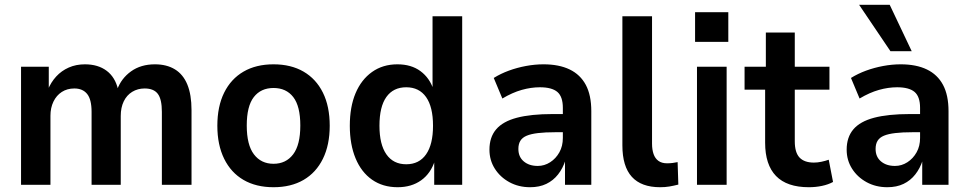

<svg xmlns="http://www.w3.org/2000/svg" viewBox="-20 -773 4051 803"><path d="M68 0V-494H184V-397H180Q193 -429 215 -453Q237 -477 267.5 -490.5Q298 -504 335 -504Q390 -504 426 -477Q462 -450 474 -398H470Q487 -445 528 -474.5Q569 -504 628 -504Q677 -504 711.5 -483Q746 -462 763.5 -419.5Q781 -377 781 -312V0H657V-305Q657 -358 640 -380.5Q623 -403 585 -403Q556 -403 533 -389Q510 -375 497.5 -349Q485 -323 485 -288V0H363V-305Q363 -357 344.5 -380Q326 -403 291 -403Q261 -403 238.5 -388.5Q216 -374 203.5 -348Q191 -322 191 -289V0Z M1124 10Q1051 10 998.5 -20.5Q946 -51 917.5 -109Q889 -167 889 -247Q889 -328 917.5 -385.5Q946 -443 998.5 -473.5Q1051 -504 1124 -504Q1197 -504 1249.5 -473.5Q1302 -443 1330.5 -385.5Q1359 -328 1359 -247Q1359 -167 1330.5 -109Q1302 -51 1249.5 -20.5Q1197 10 1124 10ZM1124 -88Q1176 -88 1206 -127.5Q1236 -167 1236 -248Q1236 -329 1206.5 -367Q1177 -405 1124 -405Q1071 -405 1041.5 -367Q1012 -329 1012 -248Q1012 -167 1042 -127.5Q1072 -88 1124 -88Z M1643 10Q1581 10 1536 -21.5Q1491 -53 1467 -111Q1443 -169 1443 -247Q1443 -326 1467 -383Q1491 -440 1536 -472Q1581 -504 1642 -504Q1700 -504 1738.5 -475.5Q1777 -447 1793 -398H1789V-705H1913V0H1796V-102H1799Q1782 -48 1741.5 -19Q1701 10 1643 10ZM1679 -86Q1733 -86 1762 -127.5Q1791 -169 1791 -247Q1791 -326 1762 -367Q1733 -408 1679 -408Q1625 -408 1596 -367.5Q1567 -327 1567 -247Q1567 -169 1596 -127.5Q1625 -86 1679 -86Z M2197 10Q2149 10 2110.5 -11Q2072 -32 2049.5 -67.5Q2027 -103 2027 -147Q2027 -199 2055 -232Q2083 -265 2141.5 -280.5Q2200 -296 2292 -296H2349V-220H2302Q2260 -220 2230.5 -216.5Q2201 -213 2183 -205.5Q2165 -198 2156.5 -184.5Q2148 -171 2148 -150Q2148 -117 2170.5 -98Q2193 -79 2229 -79Q2257 -79 2281 -94.5Q2305 -110 2319.5 -136Q2334 -162 2334 -196V-322Q2334 -369 2311 -388.5Q2288 -408 2238 -408Q2201 -408 2162 -397Q2123 -386 2081 -361L2045 -447Q2074 -465 2108 -477.5Q2142 -490 2179.5 -497Q2217 -504 2253 -504Q2318 -504 2362.5 -482.5Q2407 -461 2430 -418Q2453 -375 2453 -308V0H2343V-103H2345Q2334 -69 2314 -43.5Q2294 -18 2265 -4Q2236 10 2197 10Z M2741 10Q2662 10 2622.5 -33.5Q2583 -77 2583 -165V-705H2707V-172Q2707 -147 2713.5 -128.5Q2720 -110 2734 -100Q2748 -90 2770 -90Q2782 -90 2793.5 -91.5Q2805 -93 2814 -95L2817 -1Q2797 4 2779.5 7Q2762 10 2741 10Z M2887 -598V-722H3026V-598ZM2895 0V-494H3019V0Z M3363 10Q3271 10 3225.5 -37Q3180 -84 3180 -176V-398H3094V-494H3183V-637H3304V-494H3449V-398H3304V-182Q3304 -135 3324 -114Q3344 -93 3384 -93Q3399 -93 3415.5 -96.5Q3432 -100 3446 -105L3464 -12Q3444 -1 3417.5 4.5Q3391 10 3363 10Z M3691 10Q3643 10 3604.5 -11Q3566 -32 3543.5 -67.5Q3521 -103 3521 -147Q3521 -199 3549 -232Q3577 -265 3635.5 -280.5Q3694 -296 3786 -296H3843V-220H3796Q3754 -220 3724.5 -216.5Q3695 -213 3677 -205.5Q3659 -198 3650.5 -184.5Q3642 -171 3642 -150Q3642 -117 3664.5 -98Q3687 -79 3723 -79Q3751 -79 3775 -94.5Q3799 -110 3813.5 -136Q3828 -162 3828 -196V-322Q3828 -369 3805 -388.5Q3782 -408 3732 -408Q3695 -408 3656 -397Q3617 -386 3575 -361L3539 -447Q3568 -465 3602 -477.5Q3636 -490 3673.5 -497Q3711 -504 3747 -504Q3812 -504 3856.5 -482.5Q3901 -461 3924 -418Q3947 -375 3947 -308V0H3837V-103H3839Q3828 -69 3808 -43.5Q3788 -18 3759 -4Q3730 10 3691 10ZM3704 -559 3573 -753H3701L3793 -559Z"/></svg>

Font: Nunito Sans 10pt SemiCondensed
Style: Bold
Weight: 700
Width: 4
Designer: Vernon Adams
Foundry: Vernon Adams
Version: Version 3.101;gftools[0.9.27]